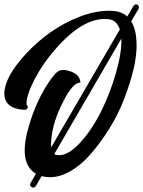

<svg xmlns="http://www.w3.org/2000/svg" viewBox="-20 -667 657 881"><path d="M102 -187Q113 -175 102 -166Q98 -163 93 -163Q-2 -168 0 -241Q3 -316 99 -420Q207 -536 342 -589Q426 -622 499 -617Q539 -614 564 -591L592 -639Q597 -646 603 -647Q615 -647 617 -636Q618 -631 616 -627L582 -569Q604 -533 606.5 -475Q609 -417 593 -350.5Q577 -284 549.5 -212.5Q522 -141 481.5 -76.5Q441 -12 397 39Q353 90 302 119Q251 148 204 146Q185 145 171 141L144 187Q135 199 123 190Q115 183 120 173L145 130Q60 81 115 -97Q150 -214 213 -303Q231 -328 243 -337Q262 -353 302 -340Q347 -325 349 -288Q316 -290 272 -205Q221 -107 215 -23Q213 -4 215 9L530 -532Q516 -572 484 -578Q375 -595 249 -458Q160 -361 117 -256Q99 -210 102 -187ZM537 -490 229 40Q237 45 247 45Q292 48 346.5 -11Q401 -70 443 -154Q485 -238 512 -332Q539 -426 537 -490Z"/></svg>

Font: Sagha
Style: Regular
Weight: 400
Designer: MUHAMMAD YONI
Version: Version 001.000